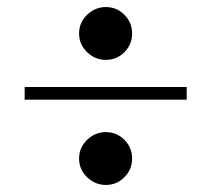

<svg xmlns="http://www.w3.org/2000/svg" viewBox="-20 -650 600 545"><path d="M204.5 -555Q204.5 -586 227.2 -608Q250 -630 280.5 -630Q311.5 -630 333.2 -608Q355 -586 355 -555Q355 -524 333.2 -502Q311.5 -480 280.5 -480Q250 -480 227.2 -502Q204.5 -524 204.5 -555ZM50 -403H510V-367H50ZM204.5 -200Q204.5 -231 227.2 -253Q250 -275 280.5 -275Q311.5 -275 333.2 -253Q355 -231 355 -200Q355 -169 333.2 -147Q311.5 -125 280.5 -125Q250 -125 227.2 -147Q204.5 -169 204.5 -200Z"/></svg>

Font: Bodoni* 06pt
Style: Bold
Weight: 700
Version: Version 2.3